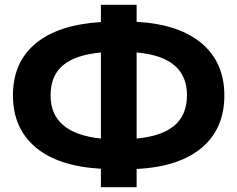

<svg xmlns="http://www.w3.org/2000/svg" viewBox="-20 -750 990 801"><path d="M550 -45V31H401V-46Q223 -56 128.5 -135.5Q34 -215 34 -352Q34 -490 128.5 -568.5Q223 -647 401 -658V-730H550V-659Q727 -649 821.5 -569Q916 -489 916 -352Q916 -213 821.5 -133.5Q727 -54 550 -45ZM760 -353Q760 -513 550 -531V-172Q656 -182 708 -226.5Q760 -271 760 -353ZM401 -172V-531Q294 -521 242.5 -477.5Q191 -434 191 -352Q191 -194 401 -172Z"/></svg>

Font: mBank
Style: Bold
Weight: 700
Designer: Julieta Ulanovsky
Foundry: Julieta Ulanovsky
Version: Version 7.200